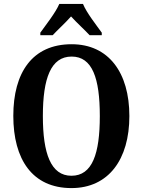

<svg xmlns="http://www.w3.org/2000/svg" viewBox="-20 -951 729 981"><path d="M186 -784V-771H249C273 -797 316 -836 343 -867C369 -838 417 -794 438 -771H500V-784C473 -822 422 -886 404 -931H283C264 -886 213 -822 186 -784ZM345 10C535 10 641 -137 641 -358C641 -580 535 -725 346 -725C145 -725 48 -580 48 -359C48 -137 145 10 345 10ZM345 -53C240 -53 199 -166 199 -358C199 -551 240 -662 346 -662C452 -662 490 -551 490 -358C490 -166 452 -53 345 -53Z"/></svg>

Font: Noto Serif Condensed
Style: Bold
Weight: 700
Width: 3
Designer: Monotype Design Team
Foundry: Monotype Imaging Inc.
Version: Version 2.015